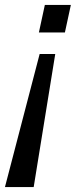

<svg xmlns="http://www.w3.org/2000/svg" viewBox="-23 -567 306 775"><path d="M158 -547H263L239 -436H134ZM137 -349H200L113 188H-3Z"/></svg>

Font: League Gothic Italic
Style: Regular
Weight: 400
Designer: Tyler Finck
Foundry: The League of Moveable Type
Version: Version 1.001;PS 001.001;hotconv 1.0.56;makeotf.lib2.0.21325